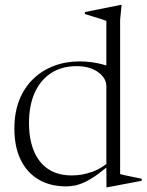

<svg xmlns="http://www.w3.org/2000/svg" viewBox="-20 -755 604 788"><path d="M416.5 -400.5Q416.5 -435 382.2 -459.2Q348 -483.5 294 -483.5Q233 -483.5 189.2 -454.8Q145.5 -426 122.2 -373.8Q99 -321.5 99 -250.5Q99 -184 119 -135.5Q139 -87 178 -61Q217 -35 275.5 -35Q317.5 -35 359.5 -50.2Q401.5 -65.5 444.5 -105L449.5 -96Q411.5 -62 382.8 -41Q354 -20 331 -9Q308 2 289 6Q270 10 252 10Q186 10 138.2 -18.2Q90.5 -46.5 64.8 -99.5Q39 -152.5 39 -227.5Q39 -293 59.2 -344.2Q79.5 -395.5 116 -430.8Q152.5 -466 201.2 -484.5Q250 -503 306.5 -503Q332 -503 357.5 -499.5Q383 -496 407.8 -489Q432.5 -482 454 -470.5L416.5 -459V-669.5Q410.5 -672 395 -676.8Q379.5 -681.5 361.2 -687.2Q343 -693 328.5 -697.5V-705.5L475.5 -735H479L473 -674V-40.5Q477.5 -39 488.8 -36.5Q500 -34 514 -31.2Q528 -28.5 540.8 -25.8Q553.5 -23 561.5 -21.5V-13L421.5 13.5H417L416.5 -66Z"/></svg>

Font: Newsreader 60pt Light
Style: Regular
Weight: 300
Designer: Hugues Gentile
Foundry: Production Type
Version: Version 1.003